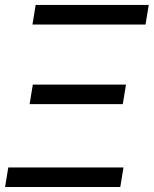

<svg xmlns="http://www.w3.org/2000/svg" viewBox="-26 -747 614 767"><path d="M-5.7 0H454.5L467.3 -78.1H7.1ZM92.3 -331H464.5L477.3 -409.1H105.1ZM103.7 -649.1H555.4L568.2 -727.3H116.5Z"/></svg>

Font: Magic Ui Pro
Style: Italic
Weight: 400
Italic angle: -9.39999°
Designer: Stefan Endress, Andreas Faust
Version: Version 1.000;FEAKit 1.0